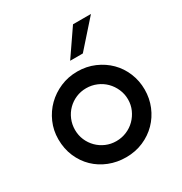

<svg xmlns="http://www.w3.org/2000/svg" viewBox="-151 -731 807 853"><g transform="rotate(-30 252.5 -305.0)"><path d="M251 -486Q274 -519 297 -553Q320 -587 343 -620H435L316 -486ZM126.5 -262Q116 -237 116 -209Q116 -181 126.5 -156.5Q137 -132 155.5 -113.5Q174 -95 198.5 -84.5Q223 -74 251 -74Q279 -74 304 -84.5Q329 -95 347.5 -113.5Q366 -132 377 -156.5Q388 -181 388 -209Q388 -237 377 -262Q366 -287 347.5 -305.5Q329 -324 304 -334.5Q279 -345 251 -345Q223 -345 198.5 -334.5Q174 -324 155.5 -305.5Q137 -287 126.5 -262ZM31 -210Q31 -255 48.5 -295Q66 -335 96 -364.5Q126 -394 166.5 -411.5Q207 -429 254 -429Q301 -429 341.5 -411.5Q382 -394 411.5 -364.5Q441 -335 457.5 -295Q474 -255 474 -210Q474 -165 457.5 -125Q441 -85 411.5 -55Q382 -25 341.5 -7.5Q301 10 253 10Q207 10 166.5 -6Q126 -22 96 -51Q66 -80 48.5 -120.5Q31 -161 31 -210Z"/></g></svg>

Font: JosefinSans
Style: SemiBold
Weight: 600
Designer: Santiago Orozco
Foundry: Typemade
Version: Version 1.0 ; ttfautohint (v1.3)